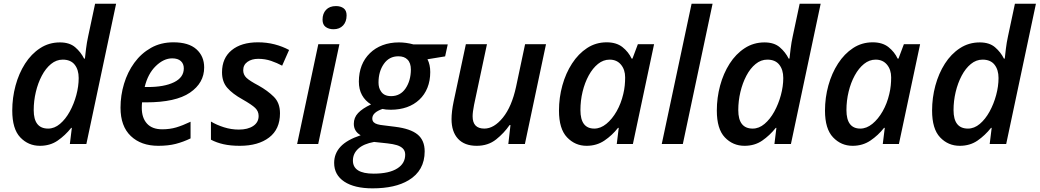

<svg xmlns="http://www.w3.org/2000/svg" viewBox="-20 -780 5631 1040"><path d="M196.3 9.8Q133.3 9.8 89.8 -35.9Q46.4 -81.5 46.4 -181.2Q46.4 -250.5 64.2 -316.4Q82 -382.3 115.7 -435.1Q149.4 -487.8 197.3 -519Q245.1 -550.3 304.7 -550.3Q356.9 -550.3 387.5 -523.9Q418 -497.6 435.5 -462.4H439.9Q441.9 -481.4 446 -515.6Q450.2 -549.8 457.5 -583L495.1 -759.8H608.9L447.8 0H358.4L369.1 -87.4H365.7Q333 -46.4 292.2 -18.3Q251.5 9.8 196.3 9.8ZM240.7 -83.5Q274.9 -83.5 304.9 -108.9Q335 -134.3 357.7 -175.5Q380.4 -216.8 393.3 -264.6Q406.2 -312.5 406.2 -357.4Q406.2 -402.3 384.5 -429.7Q362.8 -457 319.8 -457Q285.2 -457 256.3 -433.3Q227.5 -409.7 206.5 -369.9Q185.5 -330.1 174.1 -281.7Q162.6 -233.4 162.6 -183.6Q162.6 -83.5 240.7 -83.5Z M837.4 9.8Q744.1 9.8 688.5 -43.2Q632.8 -96.2 632.8 -196.8Q632.8 -263.2 651.9 -326.4Q670.9 -389.6 707.8 -440.2Q744.6 -490.7 797.9 -520.8Q851.1 -550.8 919.4 -550.8Q1002 -550.8 1043.9 -513.2Q1085.9 -475.6 1085.9 -414.6Q1085.9 -330.6 1008.8 -278.1Q931.6 -225.6 771.5 -225.6H749.5Q748 -211.9 748 -195.8Q748 -141.6 776.1 -110.6Q804.2 -79.6 858.9 -79.6Q899.4 -79.6 934.3 -89.8Q969.2 -100.1 1012.2 -120.6V-30.3Q972.7 -11.2 932.1 -0.7Q891.6 9.8 837.4 9.8ZM763.7 -308.6H780.3Q869.6 -308.6 922.6 -334.5Q975.6 -360.4 975.6 -409.7Q975.6 -434.6 959.5 -449.2Q943.4 -463.9 912.6 -463.9Q866.7 -463.9 823.7 -422.1Q780.8 -380.4 763.7 -308.6Z M1279.3 9.8Q1228.5 9.8 1190.7 1.2Q1152.8 -7.3 1122.6 -23.4V-121.6Q1153.8 -103 1193.1 -90.6Q1232.4 -78.1 1273.9 -78.1Q1322.3 -78.1 1351.6 -97.7Q1380.9 -117.2 1380.9 -151.9Q1380.9 -177.2 1362.5 -195.1Q1344.2 -212.9 1293.5 -241.7Q1239.7 -271.5 1211.2 -304.2Q1182.6 -336.9 1182.6 -388.2Q1182.6 -465.3 1234.9 -508.1Q1287.1 -550.8 1377 -550.8Q1424.8 -550.8 1467.3 -539.8Q1509.8 -528.8 1545.9 -509.3L1508.3 -424.3Q1481 -439 1448.5 -450.2Q1416 -461.4 1378.4 -461.4Q1343.8 -461.4 1320.6 -445.1Q1297.4 -428.7 1297.4 -399.4Q1297.4 -375.5 1314.9 -358.6Q1332.5 -341.8 1379.9 -316.9Q1429.7 -289.1 1463.1 -255.9Q1496.6 -222.7 1496.6 -166.5Q1496.6 -80.1 1437.7 -35.2Q1378.9 9.8 1279.3 9.8Z M1786.6 -621.6Q1761.2 -621.6 1744.1 -634Q1727.1 -646.5 1727.1 -673.3Q1727.1 -706.5 1746.1 -726.8Q1765.1 -747.1 1799.8 -747.1Q1825.2 -747.1 1841.3 -735.1Q1857.4 -723.1 1857.4 -696.8Q1857.4 -662.6 1838.4 -642.1Q1819.3 -621.6 1786.6 -621.6ZM1589.4 0 1704.1 -540.5H1818.4L1703.6 0Z M1998 240.2Q1899.9 240.2 1845 203.9Q1790 167.5 1790 102.5Q1790 51.8 1824.5 14.6Q1858.9 -22.5 1933.6 -47.4Q1896.5 -68.4 1896.5 -109.4Q1896.5 -143.1 1919.7 -167.7Q1942.9 -192.4 1989.7 -214.4Q1958 -233.9 1940.9 -264.9Q1923.8 -295.9 1923.8 -338.4Q1924.3 -434.1 1983.9 -492.2Q2012.2 -520 2052.2 -535.2Q2092.3 -550.3 2141.1 -550.3Q2179.2 -550.3 2218.8 -539.6H2405.3L2391.1 -474.6L2295.4 -459Q2310.5 -430.2 2310.5 -389.6Q2310.5 -342.8 2295.2 -304.7Q2279.8 -266.6 2251.5 -240.2Q2193.8 -186 2096.7 -185.5Q2068.8 -185.5 2051.8 -189.9Q1996.6 -170.9 1996.6 -138.2Q1996.6 -125.5 2004.4 -117.7Q2011.2 -110.8 2024.7 -106.9Q2038.1 -103 2057.6 -101.1L2120.1 -93.3Q2203.6 -83 2241.9 -51.5Q2280.3 -20 2280.3 40Q2280.3 144 2193.4 196.3Q2120.6 240.2 1998 240.2ZM2098.6 -259.3Q2148.4 -259.3 2176.8 -301Q2205.1 -342.8 2205.6 -402.8Q2205.6 -439.5 2187 -457.5Q2169.9 -475.1 2137.7 -475.1Q2087.9 -475.1 2059.1 -433.8Q2030.3 -392.6 2030.3 -333Q2030.3 -304.2 2043 -286.1Q2059.1 -259.3 2098.6 -259.3ZM2003.9 160.6Q2088.4 160.6 2132.8 131.8Q2174.8 105 2174.8 57.6Q2174.8 37.1 2162.1 24.4Q2150.4 12.7 2129.9 6.3Q2109.4 0 2078.6 -3.4L2006.3 -11.2Q1949.7 -1 1920.7 25.4Q1891.6 51.8 1891.6 89.8Q1891.6 160.6 2003.9 160.6Z M2562 9.8Q2496.1 9.8 2460.9 -28.3Q2425.8 -66.4 2425.8 -134.8Q2425.8 -154.8 2428.7 -179Q2431.6 -203.1 2437 -229L2503.4 -540.5H2617.7L2547.9 -212.4Q2540 -172.9 2540 -149.9Q2540 -83.5 2603.5 -83.5Q2655.8 -83.5 2703.9 -142.8Q2752 -202.1 2775.4 -310.1L2824.2 -540.5H2937.5L2823.2 0H2733.4L2745.1 -102.5H2740.2Q2710.4 -59.1 2667.2 -24.7Q2624 9.8 2562 9.8Z M3157.2 9.8Q3095.2 9.8 3051.5 -36.1Q3007.8 -82 3007.8 -180.7Q3007.8 -251 3026.1 -317.1Q3044.4 -383.3 3078.6 -436Q3112.8 -488.8 3160.2 -519.8Q3207.5 -550.8 3266.1 -550.8Q3318.8 -550.8 3351.6 -524.9Q3384.3 -499 3401.4 -462.4H3405.8L3435.1 -540.5H3522.9L3408.2 0H3320.8L3331.5 -87.4H3327.6Q3295.9 -46.9 3253.9 -18.6Q3211.9 9.8 3157.2 9.8ZM3199.2 -83.5Q3232.9 -83.5 3264.4 -109.1Q3295.9 -134.8 3320.1 -177.2Q3344.2 -219.7 3356 -270.5Q3361.8 -294.4 3364 -316.7Q3366.2 -338.9 3366.2 -360.8Q3366.2 -402.8 3343.5 -429.9Q3320.8 -457 3282.2 -457Q3248 -457 3219.2 -433.8Q3190.4 -410.6 3168.9 -371.3Q3147.5 -332 3135.7 -283.4Q3124 -234.9 3124 -183.6Q3124 -83.5 3199.2 -83.5Z M3564.5 0 3726.1 -759.8H3839.8L3678.7 0Z M4012.7 9.8Q3949.7 9.8 3906.2 -35.9Q3862.8 -81.5 3862.8 -181.2Q3862.8 -250.5 3880.6 -316.4Q3898.4 -382.3 3932.1 -435.1Q3965.8 -487.8 4013.7 -519Q4061.5 -550.3 4121.1 -550.3Q4173.3 -550.3 4203.9 -523.9Q4234.4 -497.6 4252 -462.4H4256.3Q4258.3 -481.4 4262.5 -515.6Q4266.6 -549.8 4273.9 -583L4311.5 -759.8H4425.3L4264.2 0H4174.8L4185.5 -87.4H4182.1Q4149.4 -46.4 4108.6 -18.3Q4067.9 9.8 4012.7 9.8ZM4057.1 -83.5Q4091.3 -83.5 4121.3 -108.9Q4151.4 -134.3 4174.1 -175.5Q4196.8 -216.8 4209.7 -264.6Q4222.7 -312.5 4222.7 -357.4Q4222.7 -402.3 4200.9 -429.7Q4179.2 -457 4136.2 -457Q4101.6 -457 4072.8 -433.3Q4043.9 -409.7 4022.9 -369.9Q4002 -330.1 3990.5 -281.7Q3979 -233.4 3979 -183.6Q3979 -83.5 4057.1 -83.5Z M4598.1 9.8Q4536.1 9.8 4492.4 -36.1Q4448.7 -82 4448.7 -180.7Q4448.7 -251 4467 -317.1Q4485.4 -383.3 4519.5 -436Q4553.7 -488.8 4601.1 -519.8Q4648.4 -550.8 4707 -550.8Q4759.8 -550.8 4792.5 -524.9Q4825.2 -499 4842.3 -462.4H4846.7L4876 -540.5H4963.9L4849.1 0H4761.7L4772.5 -87.4H4768.6Q4736.8 -46.9 4694.8 -18.6Q4652.8 9.8 4598.1 9.8ZM4640.1 -83.5Q4673.8 -83.5 4705.3 -109.1Q4736.8 -134.8 4761 -177.2Q4785.2 -219.7 4796.9 -270.5Q4802.7 -294.4 4804.9 -316.7Q4807.1 -338.9 4807.1 -360.8Q4807.1 -402.8 4784.4 -429.9Q4761.7 -457 4723.1 -457Q4689 -457 4660.2 -433.8Q4631.3 -410.6 4609.9 -371.3Q4588.4 -332 4576.7 -283.4Q4564.9 -234.9 4564.9 -183.6Q4564.9 -83.5 4640.1 -83.5Z M5178.7 9.8Q5115.7 9.8 5072.3 -35.9Q5028.8 -81.5 5028.8 -181.2Q5028.8 -250.5 5046.6 -316.4Q5064.5 -382.3 5098.1 -435.1Q5131.8 -487.8 5179.7 -519Q5227.5 -550.3 5287.1 -550.3Q5339.4 -550.3 5369.9 -523.9Q5400.4 -497.6 5418 -462.4H5422.4Q5424.3 -481.4 5428.5 -515.6Q5432.6 -549.8 5439.9 -583L5477.5 -759.8H5591.3L5430.2 0H5340.8L5351.6 -87.4H5348.1Q5315.4 -46.4 5274.7 -18.3Q5233.9 9.8 5178.7 9.8ZM5223.1 -83.5Q5257.3 -83.5 5287.4 -108.9Q5317.4 -134.3 5340.1 -175.5Q5362.8 -216.8 5375.7 -264.6Q5388.7 -312.5 5388.7 -357.4Q5388.7 -402.3 5366.9 -429.7Q5345.2 -457 5302.2 -457Q5267.6 -457 5238.8 -433.3Q5210 -409.7 5189 -369.9Q5168 -330.1 5156.5 -281.7Q5145 -233.4 5145 -183.6Q5145 -83.5 5223.1 -83.5Z"/></svg>

Font: Open Sans SemiBold
Style: Italic
Weight: 600
Italic angle: -12°
Designer: Monotype Design Team
Foundry: Monotype Imaging Inc.
Version: Version 3.003; ttfautohint (v1.8.4)